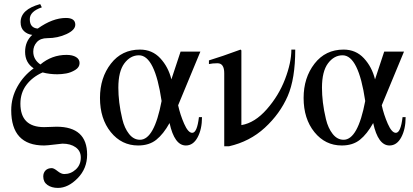

<svg xmlns="http://www.w3.org/2000/svg" viewBox="-20 -703 2022 941"><path d="M177 -683 185 -667Q126 -647 126 -609Q126 -566 165 -563Q238 -615 303 -615Q349 -615 349 -582Q349 -556 306 -536Q263 -516 212 -516Q178 -516 160.5 -496.5Q143 -477 143 -450Q143 -411 178 -387Q234 -434 306 -434Q335 -434 352.5 -423.5Q370 -413 370 -394Q370 -373 348.5 -360Q327 -347 304.5 -343Q282 -339 261 -339Q222 -339 189 -348Q139 -326 109.5 -287Q80 -248 80 -195Q80 -80 196 -80Q206 -80 229 -81Q252 -82 257 -82Q407 -82 407 55Q407 123 360.5 170.5Q314 218 264 218Q233 218 212.5 203.5Q192 189 192 162Q192 144 203 132.5Q214 121 234 121Q244 121 262 135.5Q280 150 295 150Q327 150 351.5 127.5Q376 105 376 69Q376 37 351 19Q326 1 286 1Q282 1 246 5.5Q210 10 196 10Q35 10 35 -163Q35 -224 65 -278Q95 -332 145 -368Q103 -396 103 -449Q103 -500 138 -532Q114 -535 97.5 -550.5Q81 -566 81 -594Q81 -657 177 -683Z M955 -129H970Q970 -70 948.5 -30Q927 10 891 10Q835 10 811 -100Q781 -46 746 -18Q711 10 657 10Q576 10 523 -55.5Q470 -121 470 -223Q470 -322 523.5 -391Q577 -460 666 -460Q726 -460 765.5 -417.5Q805 -375 820 -314L865 -450H962L853 -187Q863 -141 882.5 -96.5Q902 -52 922 -52Q946 -52 955 -129ZM772 -208Q739 -432 661 -432Q619 -432 589.5 -392.5Q560 -353 560 -273Q560 -239 564.5 -201Q569 -163 579.5 -119Q590 -75 612.5 -46.5Q635 -18 666 -18Q736 -18 772 -208Z M1408 -460H1427Q1427 -317 1390 -232Q1352 -145 1278 -77Q1204 -9 1102 14H1079V-344Q1079 -393 1046 -393Q1021 -393 1004 -389V-407Q1067 -426 1159 -460L1163 -456V-90H1164Q1229 -101 1287.5 -167.5Q1346 -234 1377 -315Q1408 -396 1408 -460Z M1953 -129H1968Q1968 -70 1946.5 -30Q1925 10 1889 10Q1833 10 1809 -100Q1779 -46 1744 -18Q1709 10 1655 10Q1574 10 1521 -55.5Q1468 -121 1468 -223Q1468 -322 1521.5 -391Q1575 -460 1664 -460Q1724 -460 1763.5 -417.5Q1803 -375 1818 -314L1863 -450H1960L1851 -187Q1861 -141 1880.5 -96.5Q1900 -52 1920 -52Q1944 -52 1953 -129ZM1770 -208Q1737 -432 1659 -432Q1617 -432 1587.5 -392.5Q1558 -353 1558 -273Q1558 -239 1562.5 -201Q1567 -163 1577.5 -119Q1588 -75 1610.5 -46.5Q1633 -18 1664 -18Q1734 -18 1770 -208Z"/></svg>

Font: STIX MathJax Main
Style: Regular
Weight: 400
Designer: MicroPress Inc., with final additions and corrections provided by Coen Hoffman, Elsevier (retired)
Version: Version 1.1.1